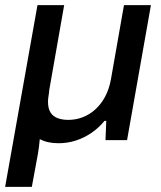

<svg xmlns="http://www.w3.org/2000/svg" viewBox="-32 -546 629 748"><path d="M-12 182 114 -526H218L160 -196Q159 -183 157 -171.5Q155 -160 155 -150Q155 -123 165 -107.5Q175 -92 193 -85.5Q211 -79 234 -79Q263 -79 289.5 -89Q316 -99 338.5 -119Q361 -139 377 -168.5Q393 -198 400 -236L451 -526H556L463 0H379L382 -75H375Q353 -48 324.5 -28.5Q296 -9 263.5 1.5Q231 12 196 12Q174 12 156 8Q138 4 123 -4Q122 10 120 24Q118 38 116 52L92 182Z"/></svg>

Font: Archivo SemiBold Medium
Style: Italic
Weight: 500
Italic angle: -10°
Version: Version 2.001